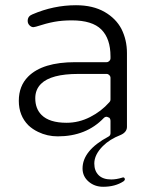

<svg xmlns="http://www.w3.org/2000/svg" viewBox="-20 -526 594 735"><path d="M235 -56Q282 -56 325 -78Q368 -100 398 -134Q403 -139 403 -145V-228Q403 -234 398.5 -238.5Q394 -243 388 -243Q388 -243 280 -243Q175 -243 137 -205Q115 -183 115 -150Q115 -110 139 -86Q169 -56 235 -56ZM255 -448Q218 -448 188 -442.5Q158 -437 118 -424L108 -422Q100 -422 93 -429Q86 -436 86 -446Q86 -464 104 -471Q185 -506 271 -506Q336 -506 381 -480Q424 -455 445 -415Q466 -373 466 -323V-40Q466 -30 459.5 -22Q453 -14 441 -9Q400 7 374 33Q341 66 341 100Q341 128 357.5 144.5Q374 161 406 161Q425 161 448 154L451 153Q454 153 456 155Q458 157 458 160.5Q458 164 453 168Q421 189 375 189Q342 189 319 169Q296 149 296 119Q296 50 395 -3Q403 -7 403 -16V-64Q403 -70 399 -75Q398 -75 394 -77Q390 -79 388 -79Q382 -79 377 -74Q310 -4 201 -4Q161 -4 126 -21Q105 -31 89 -46Q52 -83 52 -140Q52 -197 88 -233Q143 -288 268 -288H388Q394 -288 398.5 -292.5Q403 -297 403 -303V-310Q403 -378 368 -413Q333 -448 255 -448Z"/></svg>

Font: Kurewa Gothic CJK TC Regular
Style: Regular
Weight: 400
Designer: Max Yao
Foundry: Max-Everyday
Version: Version 1.071; ttfautohint (v1.8.3)